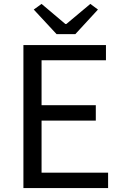

<svg xmlns="http://www.w3.org/2000/svg" viewBox="-20 -964 628 984"><path d="M100 0H534V-79H193V-346H471V-425H193V-655H523V-733H100ZM270 -789H366L482 -915L443 -944L320 -841H315L193 -944L153 -915Z"/></svg>

Font: Noto Sans Mono CJK JP Regular
Style: Regular
Weight: 400
Designer: Ryoko NISHIZUKA (kana & ideographs); Paul D. Hunt (Latin, Greek & Cyrillic); Wenlong ZHANG (bopomofo); Sandoll Communica
Foundry: Adobe Systems Incorporated
Version: Version 1.004;PS 1.004;hotconv 1.0.82;makeotf.lib2.5.63406